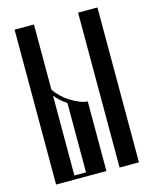

<svg xmlns="http://www.w3.org/2000/svg" viewBox="-119 -879 766 958"><g transform="rotate(-15 264.0 -400.0)"><path d="M310 0H50V-800H150V-463Q179 -421 222 -394Q277 -360 310 -360ZM378 0V-800H478V0ZM210 -378Q177 -400 150 -432V-20H210Z"/></g></svg>

Font: Oglavie Unicode
Style: Normal
Weight: 400
Version: Version 1.1